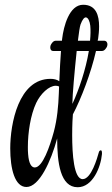

<svg xmlns="http://www.w3.org/2000/svg" viewBox="-20 -781 471 806"><path d="M306 5C369 5 403 -79 408 -134V-139C408 -147 406 -150 403 -150C400 -150 396 -147 395 -142C388 -117 363 -29 327 -29C290 -29 283 -134 283 -214C283 -257 285 -292 286 -301C321 -367 362 -475 383 -567H408C419 -567 426 -579 429 -585C430 -588 431 -591 431 -595C431 -602 427 -610 417 -610H390C391 -617 391 -613 392 -619C394 -634 396 -652 396 -670C396 -715 384 -761 329 -761C270 -761 247 -669 241 -619L240 -610H214C203 -610 196 -598 193 -592C192 -589 191 -586 191 -582C191 -574 194 -567 204 -567H236C233 -531 231 -485 229 -440C219 -447 206 -450 192 -450C58 -450 23 -262 23 -158C23 -72 42 4 91 4C145 4 194 -104 220 -200C220 -98 233 5 306 5ZM307 -610C311 -644 315 -669 318 -678C326 -700 334 -708 340 -708C350 -708 357 -691 359 -673C360 -664 360 -654 360 -644C360 -633 359 -622 358 -610ZM284 -345V-351C284 -380 293 -483 302 -567H353C340 -489 312 -406 284 -345ZM126 -78C112 -78 101 -94 98 -134C97 -143 97 -154 97 -164C97 -224 108 -298 132 -349C150 -387 185 -421 214 -421C219 -421 224 -420 228 -418L227 -390C225 -335 220 -281 206 -228C189 -166 159 -78 126 -78Z"/></svg>

Font: Style Script
Style: Regular
Weight: 400
Designer: Robert E. Leuschke
Foundry: Robert E. Leuschke
Version: Version 1.010